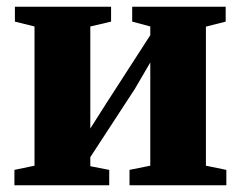

<svg xmlns="http://www.w3.org/2000/svg" viewBox="-20 -553 719 573"><path d="M23 0V-46L83 -58.5V-474L24.5 -488.5V-533H311.5V-488.5L249.5 -474V-169.5L296.5 -243.5L428.5 -448V-474L374.5 -488.5V-533H653.5V-488.5L594.5 -473.5V-58.5L655.5 -46V0H366.5V-46L428.5 -58.5V-366.5L382 -287L249.5 -84V-57L306 -46V0Z"/></svg>

Font: Merriweather 72pt Black
Style: Regular
Weight: 900
Version: Version 2.100